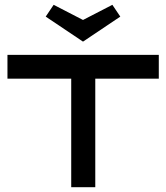

<svg xmlns="http://www.w3.org/2000/svg" viewBox="-20 -778 691 798"><path d="M376 -451H640V-550H11V-451H276V0H376ZM170 -709 325 -605 480 -709 447 -758 325 -695 203 -758Z"/></svg>

Font: Bruno Ace SC
Style: Regular
Weight: 400
Designer: Astigmatic (AOETI)
Foundry: Astigmatic (AOETI)
Version: Version 1.000